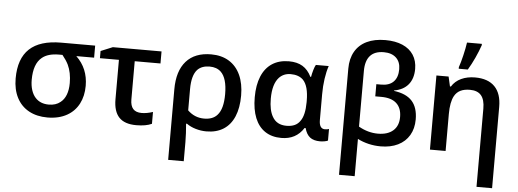

<svg xmlns="http://www.w3.org/2000/svg" viewBox="-60 -978 3768 1396"><g transform="rotate(5 1824.0 -279.5)"><path d="M49.3 -253.4Q49.3 -397.9 125.7 -469.5Q202.1 -541 356.9 -541H604.5V-453.1H474.6Q561.5 -370.1 561.5 -243.7Q561.5 -168.9 532 -112.3Q502.4 -55.7 447.3 -24.4Q387.2 9.8 303.7 9.8Q225.6 9.8 168.2 -21.7Q110.8 -53.2 80.1 -112.5Q49.3 -171.9 49.3 -253.4ZM389.6 -111.3Q416.5 -131.8 430.4 -168Q444.3 -204.1 444.3 -253.4Q444.3 -330.1 417.5 -386.7Q402.3 -417.5 373.5 -453.1H348.1Q268.1 -453.1 225.1 -417.5Q166.5 -370.1 166.5 -253.4Q166.5 -211.9 177 -179Q187.5 -146 207 -124.5Q243.2 -84.5 305.7 -84.5Q356.9 -84.5 389.6 -111.3Z M785.6 -165.5V-453.1H647V-505.4L733.4 -541H1088.9V-453.1H900.9V-174.3Q900.9 -127.9 921.1 -105.2Q941.4 -82.5 983.4 -82.5Q1021 -82.5 1065.4 -97.2V-10.7Q1022.5 9.3 952.1 9.3Q866.7 9.3 826.2 -33.9Q785.6 -77.1 785.6 -165.5Z M1450.7 -551.3Q1526.9 -551.3 1581.3 -517.8Q1635.7 -484.4 1664.6 -421.4Q1693.4 -358.4 1693.4 -271.5Q1693.4 -181.6 1666.7 -118.7Q1640.1 -55.7 1588.6 -22.9Q1537.1 9.8 1463.9 9.8Q1424.3 9.8 1386 -1.5Q1347.7 -12.7 1319.3 -33.2H1312.5Q1315.4 -2.4 1317.4 34.9Q1319.3 72.3 1319.3 100.6V240.2H1205.6V-274.9Q1205.6 -408.7 1268.8 -480Q1332 -551.3 1450.7 -551.3ZM1535.2 -118.2Q1576.7 -163.1 1576.7 -271.5Q1576.7 -387.7 1529.8 -432.6Q1499 -461.9 1447.3 -461.9Q1390.6 -461.9 1358.9 -429.7Q1319.3 -387.2 1319.3 -286.1V-130.9Q1370.1 -81.5 1439.5 -81.5Q1502.9 -81.5 1535.2 -118.2Z M1793 -268.1Q1793 -357.9 1819.3 -421.1Q1845.7 -484.4 1896.2 -517.3Q1946.8 -550.3 2018.6 -550.3Q2078.6 -550.3 2118.4 -526.1Q2158.2 -502 2183.1 -451.2H2188Q2192.4 -477.1 2200.2 -503.2Q2208 -529.3 2215.3 -541H2309.1Q2294.9 -499.5 2287.1 -445.6Q2279.3 -391.6 2279.3 -332.5V-145Q2279.3 -80.6 2321.3 -80.6Q2338.4 -80.6 2351.1 -85.4V-1Q2344.7 3.4 2326.9 6.6Q2309.1 9.8 2294.4 9.8Q2246.6 9.8 2220 -11Q2193.4 -31.7 2181.2 -77.1H2173.8Q2145 -32.7 2104.7 -11.5Q2064.5 9.8 2010.7 9.8Q1940.9 9.8 1892.1 -22.7Q1843.3 -55.2 1818.1 -117.4Q1793 -179.7 1793 -268.1ZM2140.6 -127.9Q2171.4 -169.9 2171.9 -264.2V-275.4Q2171.9 -383.3 2130.4 -426.3Q2097.7 -458.5 2039.1 -458.5Q1988.3 -458.5 1955.1 -423.8Q1910.2 -375 1910.2 -268.6Q1910.2 -184.1 1937.5 -137.7Q1968.8 -81.5 2040.5 -81.5Q2075.7 -81.5 2100.3 -92.8Q2125 -104 2140.6 -127.9Z M2703.6 -765.1Q2776.4 -765.1 2828.9 -742.4Q2881.3 -719.7 2909.2 -676.8Q2937 -633.8 2937 -574.7Q2937 -504.4 2901.4 -460.9Q2865.7 -417.5 2798.3 -405.8V-402.3Q2887.7 -390.6 2930.4 -343.3Q2973.1 -295.9 2973.1 -209Q2973.1 -142.6 2944.1 -93.5Q2915 -44.4 2861.6 -18.3Q2808.1 7.8 2735.8 7.8Q2690.4 7.8 2647.2 -2.4Q2604 -12.7 2566.9 -31.7V240.2H2452.6V-534.7Q2452.6 -607.4 2482.2 -659.2Q2511.7 -710.9 2567.9 -738Q2624 -765.1 2703.6 -765.1ZM2858.4 -216.8Q2858.4 -282.2 2820.6 -316.7Q2782.7 -351.1 2709.5 -351.1H2665.5V-439.9H2701.7Q2760.3 -439.9 2791 -471.7Q2821.8 -503.4 2821.8 -562.5Q2821.8 -616.2 2789.6 -646.2Q2757.3 -676.3 2700.2 -676.3Q2633.3 -676.3 2600.1 -638.9Q2566.9 -601.6 2566.9 -527.8V-121.6Q2635.7 -82.5 2707.5 -82.5Q2778.8 -82.5 2818.6 -117.4Q2858.4 -152.3 2858.4 -216.8Z M3347.2 -458.5Q3306.2 -458.5 3278.3 -444.8Q3250.5 -431.2 3234.4 -402.3Q3209.5 -356.9 3209.5 -269.5V0H3095.2V-541H3184.1L3200.2 -470.2H3207Q3231.9 -510.3 3276.1 -530.8Q3320.3 -551.3 3377 -551.3Q3471.7 -551.3 3520.8 -500.7Q3569.8 -450.2 3569.8 -353V240.2H3456.1V-330.6Q3456.1 -396 3429.4 -427.2Q3402.8 -458.5 3347.2 -458.5ZM3295.9 -798.8H3404.3V-788.6Q3389.6 -745.1 3366.7 -695.3Q3343.8 -645.5 3318.8 -604H3252.4V-615.7Q3264.6 -650.4 3277.3 -703.9Q3290 -757.3 3295.9 -798.8Z"/></g></svg>

Font: Viking Open Sans Light
Style: Bold
Weight: 600
Foundry: Ascender Corporation
Version: Version 2.001